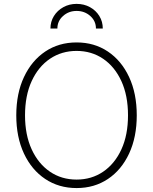

<svg xmlns="http://www.w3.org/2000/svg" viewBox="-20 -955 785 985"><path d="M373 9.8Q281.7 9.8 211.9 -36.9Q142.1 -83.5 102.8 -167.5Q63.5 -251.5 63.5 -363.3Q63.5 -475.6 103 -559.8Q142.6 -644 212.2 -690.7Q281.7 -737.3 373 -737.3Q463.9 -737.3 533.4 -690.7Q603 -644 642.3 -559.8Q681.6 -475.6 681.6 -363.3Q681.6 -251.5 642.3 -167.2Q603 -83 533.4 -36.6Q463.9 9.8 373 9.8ZM373 -33.7Q449.7 -33.7 509.3 -74.2Q568.8 -114.7 602.8 -188.7Q636.7 -262.7 636.7 -363.3Q636.7 -464.4 602.8 -538.6Q568.8 -612.8 509.3 -653.3Q449.7 -693.8 373 -693.8Q296.4 -693.8 236.6 -653.6Q176.8 -613.3 142.6 -539.1Q108.4 -464.8 108.4 -363.3Q108.4 -263.2 142.3 -189.2Q176.3 -115.2 235.8 -74.5Q295.4 -33.7 373 -33.7ZM373 -935.1Q411.1 -935.1 441.7 -918.2Q472.2 -901.4 489.7 -872.8Q507.3 -844.2 507.3 -808.6H472.2Q472.2 -847.2 443.1 -873Q414.1 -898.9 373 -898.9Q332.5 -898.9 303.5 -873Q274.4 -847.2 274.4 -808.6H238.8Q238.8 -844.2 256.6 -872.8Q274.4 -901.4 304.9 -918.2Q335.4 -935.1 373 -935.1Z"/></svg>

Font: Inter 17pt ExtraLight
Style: Regular
Weight: 250
Version: Version 4.001;git-66647c0bb